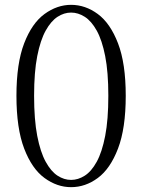

<svg xmlns="http://www.w3.org/2000/svg" viewBox="-20 -760 589 794"><path d="M274 14Q216 14 164 -24Q112 -62 80 -145.5Q48 -229 48 -364Q48 -498 80 -581Q112 -664 164 -702Q216 -740 274 -740Q333 -740 384.5 -702Q436 -664 468 -581Q500 -498 500 -364Q500 -229 468 -145.5Q436 -62 384.5 -24Q333 14 274 14ZM274 -16Q303 -16 330.5 -33.5Q358 -51 380 -91Q402 -131 415 -198Q428 -265 428 -364Q428 -462 415 -528Q402 -594 380 -633.5Q358 -673 330.5 -690.5Q303 -708 274 -708Q245 -708 218 -690.5Q191 -673 169 -633.5Q147 -594 134 -528Q121 -462 121 -364Q121 -265 134 -198Q147 -131 169 -91Q191 -51 218 -33.5Q245 -16 274 -16Z"/></svg>

Font: Early Summer Mincho Light
Style: Regular
Weight: 300
Designer: GuiWonder
Version: Version 1.002